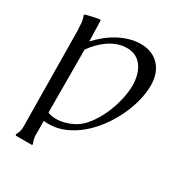

<svg xmlns="http://www.w3.org/2000/svg" viewBox="-143 -525 735 784"><g transform="rotate(30 224.5 -132.5)"><path d="M418 -294.4Q418 -258.8 408 -219.2Q397.9 -179.7 379.4 -141.4Q360.8 -103 335 -68.1Q309.1 -33.2 277.6 -6.8Q246.1 19.5 209.7 35.2Q173.3 50.8 134.3 50.8Q122.6 50.8 111.8 49.3V112.3Q111.8 134.3 120.6 153.8V156.2L118.2 158.7H43L40.5 153.8Q51.8 134.3 51.8 112.3L46.9 -337.9Q46.4 -355 44.9 -372.6Q43.5 -390.1 36.6 -406.2L39.6 -410.6Q56.2 -414.1 72.8 -418.5Q89.4 -422.9 106 -424.3L107.4 -420.9L110.4 -324.2Q127.9 -343.8 149.4 -361.3Q170.9 -378.9 195.1 -392.1Q219.2 -405.3 245.6 -413.1Q272 -420.9 299.3 -420.9Q327.6 -420.9 349.9 -411.4Q372.1 -401.9 387.2 -385Q402.3 -368.2 410.2 -345Q418 -321.8 418 -294.4ZM353.5 -257.3Q353.5 -279.3 348.1 -301Q342.8 -322.8 331.5 -340.1Q320.3 -357.4 302.2 -367.9Q284.2 -378.4 258.8 -378.4Q235.4 -378.4 214.1 -370.8Q192.9 -363.3 174.1 -350.3Q155.3 -337.4 139.2 -320.8Q123 -304.2 110.4 -286.1L111.3 10.3Q120.1 14.2 129.4 15.9Q138.7 17.6 148.4 17.6Q168.9 17.6 188.7 12.5Q208.5 7.3 227.1 -2Q256.3 -16.6 279.8 -46.9Q303.2 -77.1 319.6 -113.5Q335.9 -149.9 344.7 -188Q353.5 -226.1 353.5 -257.3Z"/></g></svg>

Font: CAT Linz
Style: Regular
Weight: 400
Designer: Peter Wiegel
Foundry: Peter Wiegel
Version: Version 1.08